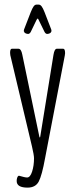

<svg xmlns="http://www.w3.org/2000/svg" viewBox="-20 -708 332 854"><path d="M105 -557.1Q99.6 -557.1 93.8 -559.8Q87.9 -562.5 87.9 -566.4Q85.9 -566.9 85.9 -570.8Q85.9 -572.8 86.9 -576.7L116.7 -653.8Q124 -671.9 129.6 -679.7Q135.3 -687.5 142.6 -687.5H151.9Q159.2 -687.5 165 -679.9Q170.9 -672.4 178.2 -653.8L208 -576.7Q209 -572.8 209 -570.3Q209 -566.4 207 -566.4Q207 -562.5 201.2 -559.8Q195.3 -557.1 189.9 -557.1Q183.1 -557.1 178.2 -565.9L151.9 -619.6Q149.4 -625.5 147.5 -625.5Q146 -625.5 142.6 -619.6L116.7 -565.9Q111.8 -557.1 105 -557.1ZM54.2 97.2Q54.2 88.9 56.2 83.3Q58.1 77.6 60.5 75.4Q63 73.2 64.9 73.7Q90.8 81.5 100.6 81.5Q114.3 81.5 122.8 55.2Q131.3 28.8 131.3 -3.9Q131.3 -18.1 122.1 -57.1L25.9 -462.4Q24.9 -469.2 24.9 -473.1Q24.9 -491.2 32.7 -491.2H62Q74.2 -491.2 79.1 -465.3L154.8 -101.1Q156.2 -96.2 157.2 -96.2Q158.2 -96.2 159.2 -101.6L217.8 -463.9Q222.2 -491.2 232.9 -491.2H261.2Q269.5 -491.2 269.5 -471.2Q269.5 -470.7 268.1 -460.4L180.7 -5.4Q166.5 73.2 152.1 99.9Q137.7 126.5 102.5 126.5Q54.2 126.5 54.2 97.2Z"/></svg>

Font: BenchNine Light
Style: Regular
Weight: 300
Version: Version 1 ; ttfautohint (v0.92.18-e454-dirty) -l 8 -r 50 -G 